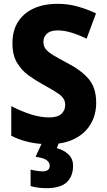

<svg xmlns="http://www.w3.org/2000/svg" viewBox="-20 -837 557 1004"><path d="M483 -300Q483 -237 454 -188Q425 -139 369.5 -111Q314 -83 234 -83Q126 -83 39 -127V-282Q89 -256 140 -239.5Q191 -223 237 -223Q281 -223 301 -241.5Q321 -260 321 -289Q321 -321 291 -343Q261 -365 203 -396Q165 -417 129 -443Q93 -469 69 -509Q45 -549 45 -611Q45 -708 108.5 -762.5Q172 -817 281 -817Q335 -817 384 -803.5Q433 -790 482 -767L433 -635Q388 -656 351.5 -667Q315 -678 280 -678Q244 -678 225.5 -661Q207 -644 207 -618Q207 -596 219 -580.5Q231 -565 257.5 -549Q284 -533 327 -510Q402 -472 442.5 -425.5Q483 -379 483 -300ZM362 30Q362 85 329 116Q296 147 223 147Q198 147 177.5 144Q157 141 140 136V50Q156 54 173 56.5Q190 59 204 59Q220 59 230 52Q240 45 240 30Q240 12 223 0Q206 -12 166 -17L201 -93H289L277 -62Q311 -54 336.5 -31Q362 -8 362 30Z"/></svg>

Font: Noto Sans Telugu UI SemiCondensed ExtraBold
Style: Regular
Weight: 800
Width: 4
Designer: Jelle Bosma - Monotype Design Team
Foundry: Monotype Imaging Inc.
Version: Version 2.005; ttfautohint (v1.8.4.7-5d5b)